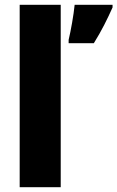

<svg xmlns="http://www.w3.org/2000/svg" viewBox="-20 -780 489 800"><path d="M233 0V-760H62V0ZM449 -749V-760H291C287 -718 275 -651 266 -614V-600H371C404 -653 427 -700 449 -749Z"/></svg>

Font: Noto Sans Bengali SemiCondensed ExtraBold
Style: Regular
Weight: 800
Width: 4
Designer: Joana Ranito - Universal Thirst; Jelle Bosma - Monotype Design Team
Foundry: Universal Thirst ehf.
Version: Version 3.000